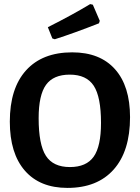

<svg xmlns="http://www.w3.org/2000/svg" viewBox="-20 -909 683 939"><path d="M421 -889 434 -886 468 -807 464 -795Q342 -747 248 -717L236 -721L214 -776Q337 -838 421 -889ZM333 -653Q469 -653 542.5 -570.5Q616 -488 616 -336Q616 -170 536 -80Q456 10 310 10Q175 10 101.5 -74.5Q28 -159 28 -314Q28 -477 107.5 -565Q187 -653 333 -653ZM321 -544Q241 -544 205 -494Q169 -444 169 -331Q169 -202 204.5 -147Q240 -92 322 -92Q402 -92 438 -142.5Q474 -193 474 -308Q474 -435 438.5 -489.5Q403 -544 321 -544Z"/></svg>

Font: Alegreya Sans
Style: Bold
Weight: 700
Designer: Juan Pablo del Peral
Foundry: Huerta Tipografica
Version: Version 2.007